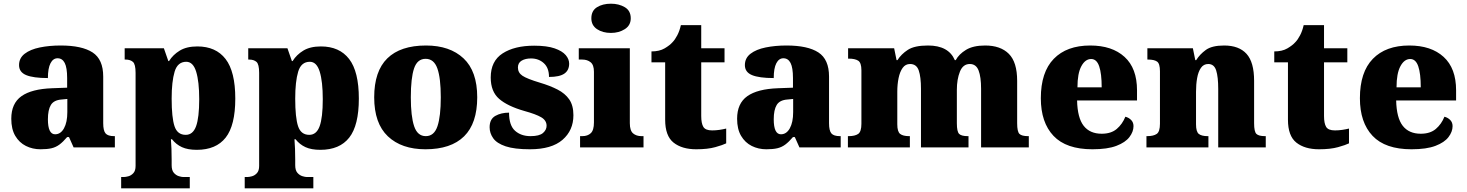

<svg xmlns="http://www.w3.org/2000/svg" viewBox="-20 -797 7929 1038"><path d="M199 10Q156 10 120 -8Q84 -26 62.5 -62.5Q41 -99 41 -155Q41 -238 96 -277Q151 -316 262 -320L343 -323V-375Q343 -431 330 -456.5Q317 -482 291 -482Q267 -482 253 -455Q239 -428 239 -375Q160 -375 121.5 -391Q83 -407 83 -445Q83 -483 113.5 -506.5Q144 -530 195.5 -540.5Q247 -551 308 -551Q423 -551 480.5 -513.5Q538 -476 538 -383V-131Q538 -91 550.5 -76Q563 -61 597 -61H601V0H378L353 -56H343Q321 -30 301.5 -15.5Q282 -1 258.5 4.5Q235 10 199 10ZM278 -71Q308 -71 326 -103.5Q344 -136 344 -191V-262L313 -259Q271 -256 255 -229.5Q239 -203 239 -152Q239 -71 278 -71Z M635 221V160H650Q659 160 674 156Q689 152 701 139Q713 126 713 100V-403Q713 -450 698.5 -462.5Q684 -475 659 -475H654V-536H866L890 -467H894Q915 -501 952 -523.5Q989 -546 1047 -546Q1147 -546 1199.5 -478Q1252 -410 1252 -264Q1252 -119 1200 -53Q1148 13 1044 13Q995 13 963.5 -1.5Q932 -16 910 -44H904Q906 -19 907 8.5Q908 36 908 66V96Q908 124 920 137.5Q932 151 947 155.5Q962 160 970 160H1006V221ZM984 -68Q1023 -68 1040 -114.5Q1057 -161 1057 -261Q1057 -356 1040.5 -409.5Q1024 -463 987 -463Q940 -463 924 -409.5Q908 -356 908 -264Q908 -161 923.5 -114.5Q939 -68 984 -68Z M1303 221V160H1318Q1327 160 1342 156Q1357 152 1369 139Q1381 126 1381 100V-403Q1381 -450 1366.5 -462.5Q1352 -475 1327 -475H1322V-536H1534L1558 -467H1562Q1583 -501 1620 -523.5Q1657 -546 1715 -546Q1815 -546 1867.5 -478Q1920 -410 1920 -264Q1920 -119 1868 -53Q1816 13 1712 13Q1663 13 1631.5 -1.5Q1600 -16 1578 -44H1572Q1574 -19 1575 8.5Q1576 36 1576 66V96Q1576 124 1588 137.5Q1600 151 1615 155.5Q1630 160 1638 160H1674V221ZM1652 -68Q1691 -68 1708 -114.5Q1725 -161 1725 -261Q1725 -356 1708.5 -409.5Q1692 -463 1655 -463Q1608 -463 1592 -409.5Q1576 -356 1576 -264Q1576 -161 1591.5 -114.5Q1607 -68 1652 -68Z M2280 10Q2151 10 2077 -60Q2003 -130 2003 -271Q2003 -412 2074 -481.5Q2145 -551 2283 -551Q2412 -551 2486 -481.5Q2560 -412 2560 -271Q2560 -130 2489 -60Q2418 10 2280 10ZM2282 -61Q2327 -61 2345 -114.5Q2363 -168 2363 -271Q2363 -375 2344.5 -427Q2326 -479 2281 -479Q2236 -479 2218.5 -427Q2201 -375 2201 -271Q2201 -168 2219 -114.5Q2237 -61 2282 -61Z M2845 10Q2761 10 2713.5 -6Q2666 -22 2646.5 -49.5Q2627 -77 2627 -109Q2627 -153 2658 -170.5Q2689 -188 2732 -188Q2732 -119 2764.5 -90Q2797 -61 2848 -61Q2896 -61 2915.5 -78Q2935 -95 2935 -117Q2935 -146 2906 -163Q2877 -180 2815 -197Q2724 -223 2678.5 -262.5Q2633 -302 2633 -378Q2633 -467 2697.5 -508.5Q2762 -550 2868 -550Q2937 -550 2978.5 -535.5Q3020 -521 3038.5 -499Q3057 -477 3057 -453Q3057 -417 3031 -399Q3005 -381 2948 -381Q2948 -430 2920 -455.5Q2892 -481 2851 -481Q2820 -481 2800 -469Q2780 -457 2780 -432Q2780 -404 2804.5 -387.5Q2829 -371 2899 -350Q2953 -334 2994 -313Q3035 -292 3057.5 -259.5Q3080 -227 3080 -174Q3080 -92 3021 -41Q2962 10 2845 10Z M3283 -619Q3238 -619 3207.5 -639.5Q3177 -660 3177 -698Q3177 -739 3207.5 -758Q3238 -777 3283 -777Q3326 -777 3358 -758Q3390 -739 3390 -698Q3390 -660 3358 -639.5Q3326 -619 3283 -619ZM3116 0V-61H3128Q3157 -61 3174 -77Q3191 -93 3191 -135V-409Q3191 -446 3173 -460.5Q3155 -475 3128 -475H3109V-536H3385V-131Q3385 -91 3402.5 -76Q3420 -61 3448 -61H3459V0Z M3744 10Q3667 10 3621.5 -26Q3576 -62 3576 -150V-460H3502V-519Q3545 -519 3573 -535.5Q3601 -552 3615 -568Q3629 -582 3641.5 -606Q3654 -630 3661 -661H3771V-536H3897V-460H3771V-170Q3771 -130 3782.5 -111Q3794 -92 3830 -92Q3850 -92 3870 -95Q3890 -98 3906 -102V-22Q3888 -13 3847 -1.5Q3806 10 3744 10Z M4123 10Q4080 10 4044 -8Q4008 -26 3986.5 -62.5Q3965 -99 3965 -155Q3965 -238 4020 -277Q4075 -316 4186 -320L4267 -323V-375Q4267 -431 4254 -456.5Q4241 -482 4215 -482Q4191 -482 4177 -455Q4163 -428 4163 -375Q4084 -375 4045.5 -391Q4007 -407 4007 -445Q4007 -483 4037.5 -506.5Q4068 -530 4119.5 -540.5Q4171 -551 4232 -551Q4347 -551 4404.5 -513.5Q4462 -476 4462 -383V-131Q4462 -91 4474.5 -76Q4487 -61 4521 -61H4525V0H4302L4277 -56H4267Q4245 -30 4225.5 -15.5Q4206 -1 4182.5 4.5Q4159 10 4123 10ZM4202 -71Q4232 -71 4250 -103.5Q4268 -136 4268 -191V-262L4237 -259Q4195 -256 4179 -229.5Q4163 -203 4163 -152Q4163 -71 4202 -71Z M4564 0V-61H4568Q4602 -61 4619.5 -73Q4637 -85 4637 -128V-417Q4637 -458 4619.5 -469Q4602 -480 4569 -480H4565V-536H4814L4827 -472H4832Q4852 -504 4888 -527.5Q4924 -551 4997 -551Q5108 -551 5142 -472H5147Q5164 -504 5202.5 -527.5Q5241 -551 5306 -551Q5389 -551 5434 -506Q5479 -461 5479 -360V-131Q5479 -85 5491.5 -73Q5504 -61 5538 -61H5542V0H5284V-317Q5284 -381 5270.5 -416Q5257 -451 5223 -451Q5186 -451 5169.5 -409.5Q5153 -368 5153 -312V-131Q5153 -85 5165.5 -73Q5178 -61 5212 -61H5216V0H4959V-317Q4959 -381 4947 -416Q4935 -451 4900 -451Q4875 -451 4860 -430Q4845 -409 4838 -375Q4831 -341 4831 -301V-125Q4831 -85 4846.5 -73Q4862 -61 4895 -61H4899V0Z M5886 10Q5744 10 5675.5 -62.5Q5607 -135 5607 -266Q5607 -407 5677 -479Q5747 -551 5874 -551Q5992 -551 6059.5 -489.5Q6127 -428 6127 -309V-254H5803Q5805 -160 5838.5 -117Q5872 -74 5936 -74Q5987 -74 6017.5 -100Q6048 -126 6064 -166Q6083 -161 6095.5 -148Q6108 -135 6108 -115Q6108 -85 6086 -56Q6064 -27 6015.5 -8.5Q5967 10 5886 10ZM5936 -325Q5936 -399 5922.5 -438.5Q5909 -478 5879 -478Q5847 -478 5826 -439Q5805 -400 5805 -325Z M6178 0V-61H6182Q6216 -61 6233.5 -73Q6251 -85 6251 -128V-412Q6251 -453 6235.5 -464Q6220 -475 6187 -475H6183V-536H6429L6442 -472H6447Q6466 -503 6499 -527Q6532 -551 6598 -551Q6678 -551 6719 -506Q6760 -461 6760 -360V-131Q6760 -85 6772.5 -73Q6785 -61 6819 -61H6823V0H6566V-317Q6566 -381 6555 -416Q6544 -451 6512 -451Q6487 -451 6472.5 -430Q6458 -409 6452 -375Q6446 -341 6446 -301V-125Q6446 -85 6461 -73Q6476 -61 6509 -61H6513V0Z M7111 10Q7034 10 6988.5 -26Q6943 -62 6943 -150V-460H6869V-519Q6912 -519 6940 -535.5Q6968 -552 6982 -568Q6996 -582 7008.5 -606Q7021 -630 7028 -661H7138V-536H7264V-460H7138V-170Q7138 -130 7149.5 -111Q7161 -92 7197 -92Q7217 -92 7237 -95Q7257 -98 7273 -102V-22Q7255 -13 7214 -1.5Q7173 10 7111 10Z M7611 10Q7469 10 7400.5 -62.5Q7332 -135 7332 -266Q7332 -407 7402 -479Q7472 -551 7599 -551Q7717 -551 7784.5 -489.5Q7852 -428 7852 -309V-254H7528Q7530 -160 7563.5 -117Q7597 -74 7661 -74Q7712 -74 7742.5 -100Q7773 -126 7789 -166Q7808 -161 7820.5 -148Q7833 -135 7833 -115Q7833 -85 7811 -56Q7789 -27 7740.5 -8.5Q7692 10 7611 10ZM7661 -325Q7661 -399 7647.5 -438.5Q7634 -478 7604 -478Q7572 -478 7551 -439Q7530 -400 7530 -325Z"/></svg>

Font: Noto Serif Ethiopic Black
Style: Regular
Weight: 900
Designer: Monotype Design Team
Foundry: Monotype Imaging Inc.
Version: Version 2.102; ttfautohint (v1.8.4.7-5d5b)